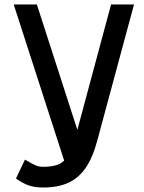

<svg xmlns="http://www.w3.org/2000/svg" viewBox="-20 -820 640 854"><path d="M172 14Q135 14 108.5 5Q82 -4 51 -26L91 -110Q124 -91 138.5 -84.5Q153 -78 172 -78Q215 -78 241.5 -89.5Q268 -101 286 -134Q304 -167 321 -231L474 -800H576L413 -196Q393 -120 361.5 -74Q330 -28 284 -7Q238 14 172 14ZM285 -45 41 -800H144L351 -159Z"/></svg>

Font: Victor Mono Thin
Style: Regular
Weight: 100
Monospace: yes
Designer: Rune Bjørnerås
Version: Version 1.561;gftools[0.9.30]